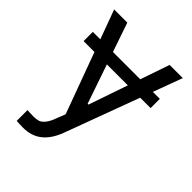

<svg xmlns="http://www.w3.org/2000/svg" viewBox="-209 -639 946 946"><g transform="rotate(45 264.5 -165.5)"><path d="M496.1 -313.5H29.3V-377.9H496.1ZM74.2 197.3V122.1L89.8 123Q97.7 124 115.2 124Q136.7 124 150.9 119.6Q165 115.2 179.2 97.7Q193.4 80.1 206.1 43.9L221.7 3.9L25.4 -530.3H117.2L261.7 -109.4H267.6L412.1 -530.3H503.9L279.3 76.2Q255.9 137.7 216.8 168.5Q177.7 199.2 121.1 199.2Q95.7 199.2 74.2 197.3Z"/></g></svg>

Font: Pretendard GOV Variable
Style: Regular
Weight: 400
Designer: Base glyphs from Inter by Rasmus Andersson; Hangul glyphs from Noto Sans CJK(Source Han Sans) by Jang Soo-young and Kang
Foundry: Kil Hyung-jin
Version: Version 1.307;Glyphs 3.2 (3192)